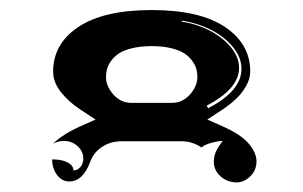

<svg xmlns="http://www.w3.org/2000/svg" viewBox="-20 -497 616 390"><path d="M85.9 -173.3Q97.2 -173.3 106.7 -171Q116.2 -168.7 122.7 -163.5Q129.2 -158.2 129.2 -150.9Q137.5 -150.9 143.3 -157.8Q149.2 -164.8 149.2 -174.6Q149.2 -189.7 137.5 -200.2Q125.7 -210.7 110.1 -210.7Q98.1 -210.7 87.4 -205.1Q109.1 -225.1 140.6 -239.3L174.1 -254.2L143.3 -274.4Q119.4 -290 103.6 -310.1Q87.9 -330.1 87.9 -351.6Q87.9 -408 139.3 -442.3Q190.7 -476.6 288.1 -476.6Q385.5 -476.6 436.9 -442.3Q488.3 -408 488.3 -351.6Q488.3 -336.9 479.7 -322Q471.2 -307.1 459.2 -295.9Q447.3 -284.7 431.9 -274.4L401.1 -254.2L434.6 -239.3Q469.5 -223.6 485.2 -205.2Q501 -186.8 501 -168.9Q501 -151.4 488.4 -138.9Q475.8 -126.5 461.2 -126.5Q441.7 -126.5 428 -138.8Q414.3 -151.1 414.3 -168.5Q414.3 -179.7 418.9 -189.6Q423.6 -199.5 432.4 -210.7Q423.3 -210.7 409.8 -207Q396.2 -203.4 389.4 -197.5Q370.4 -210 349.6 -210H226.6Q204.6 -210 187.4 -198.7Q170.2 -187.5 163.1 -168Q148.4 -128.4 120.4 -128.4Q106 -128.4 95.9 -141.6Q85.9 -154.8 85.9 -173.3ZM195.3 -340.8Q195.3 -321.8 210.4 -304.9Q225.6 -288.1 246.1 -288.1H330.1Q350.6 -288.1 365.7 -304.9Q380.9 -321.8 380.9 -340.8Q380.9 -349.1 378.8 -356.9Q376.7 -364.7 370.4 -373.5Q364 -382.3 354.2 -388.7Q344.5 -395 327.4 -399.2Q310.3 -403.3 288.1 -403.3Q265.9 -403.3 248.8 -399.2Q231.7 -395 221.9 -388.7Q212.2 -382.3 205.8 -373.5Q199.5 -364.7 197.4 -356.9Q195.3 -349.1 195.3 -340.8ZM348.9 -453.1Q378.9 -448.7 405.5 -435.1Q432.1 -421.4 448.9 -401.1Q465.6 -380.9 465.6 -359.1Q465.6 -316.7 399.9 -282.5L402.8 -277.1Q470.5 -312.3 470.5 -357.2Q470.5 -379.6 453.9 -400.6Q437.3 -421.6 409.5 -435.9Q381.8 -450.2 349.1 -455.1Z"/></svg>

Font: AgreloyInT3
Style: Medium
Weight: 400
Designer: gluk
Foundry: gluk
Version: Version 0.27